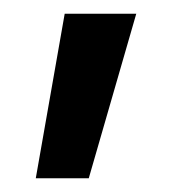

<svg xmlns="http://www.w3.org/2000/svg" viewBox="-20 -138 272 279"><path d="M32 121 74 -118H178L109 121Z"/></svg>

Font: Cairo Play SemiBold
Style: Regular
Weight: 600
Designer: Mohamed Gaber, Accademia di Belle Arti di Urbino
Foundry: Kief Type Foundry, Accademia di Belle Arti di Urbino
Version: Version 3.130;gftools[0.9.24]